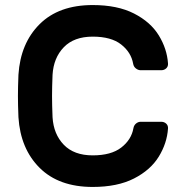

<svg xmlns="http://www.w3.org/2000/svg" viewBox="-20 -730 724 760"><path d="M618 -248Q630 -248 638 -240.5Q646 -233 645 -221Q641 -163 608.5 -110Q576 -57 510.5 -23.5Q445 10 347 10Q213 10 137 -65.5Q61 -141 53 -266Q51 -316 51 -350Q51 -384 53 -434Q61 -559 137 -634.5Q213 -710 347 -710Q445 -710 510.5 -676.5Q576 -643 608.5 -590Q641 -537 645 -479Q646 -467 638 -459.5Q630 -452 618 -452H537Q527 -452 518 -459Q509 -466 507 -478Q499 -523 459.5 -554Q420 -585 347 -585Q273 -585 232.5 -543Q192 -501 188 -434Q186 -384 186 -350Q186 -316 188 -266Q192 -199 232.5 -157Q273 -115 347 -115Q420 -115 460 -146Q500 -177 508 -222Q510 -234 518.5 -241Q527 -248 537 -248Z"/></svg>

Font: Hezaedrus Medium
Style: Regular
Weight: 500
Designer: Hubert & Fischer
Foundry: Hubert & Fischer
Version: Version 1.10;September 3, 2019;FontCreator 11.5.0.2425 64-bi